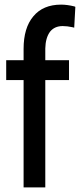

<svg xmlns="http://www.w3.org/2000/svg" viewBox="-20 -810 352 830"><path d="M175.8 0H82V-463.9H6.8V-549.8H82V-598.6Q82 -689.5 124 -739.3Q166 -790 244.1 -790Q270.5 -790 301.8 -782.2L305.7 -780.3L300.8 -690.4L293 -692.4Q270.5 -697.3 251 -697.3Q215.8 -697.3 196.3 -672.9Q176.8 -646.5 175.8 -600.6V-549.8H278.3V-463.9H175.8Z"/></svg>

Font: RobotoJAA
Style: Medium
Weight: 500
Version: Version 2.05; 2016-11-05